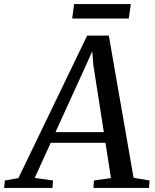

<svg xmlns="http://www.w3.org/2000/svg" viewBox="-86 -923 760 943"><path d="M-66 0 -62 -36.5 4.5 -48.5 342 -748H448.5L570 -50L648.5 -36.5L646 0H373L375.5 -36.5L459 -48.5L432 -221.5H163L84.5 -49L174.5 -36.5L171.5 0ZM186.5 -274H424L372.5 -603.5L367 -671L339.5 -609.5ZM278 -903H556.5L546.5 -832H268.5Z"/></svg>

Font: Merriweather 36pt
Style: Italic
Weight: 400
Italic angle: -7.8°
Version: Version 2.101